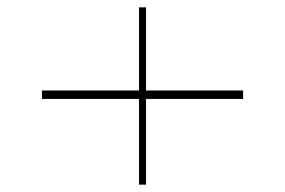

<svg xmlns="http://www.w3.org/2000/svg" viewBox="-20 -512 775 522"><path d="M94 -266V-243H358V-10H377V-243H641V-266H377V-492H358V-266Z"/></svg>

Font: Sprat Light
Style: Regular
Weight: 300
Designer: Ethan Nakache
Foundry: Collletttivo
Version: Version 2.000;Glyphs 3.2 (3217)